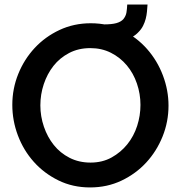

<svg xmlns="http://www.w3.org/2000/svg" viewBox="-20 -816 793 842"><path d="M375 6Q299 6 236 -25Q173 -56 128 -106.5Q83 -157 58.5 -222Q34 -287 34 -356Q34 -427 60 -491.5Q86 -556 132 -605.5Q178 -655 241 -684.5Q304 -714 378 -714Q455 -714 517.5 -683Q580 -652 625 -601Q670 -550 694.5 -485Q719 -420 719 -353Q719 -282 693 -217.5Q667 -153 621.5 -103.5Q576 -54 513 -24Q450 6 375 6ZM157 -354Q157 -306 172.5 -260.5Q188 -215 216 -180Q244 -145 285 -124Q326 -103 377 -103Q429 -103 469.5 -125.5Q510 -148 538.5 -183.5Q567 -219 581.5 -264Q596 -309 596 -356Q596 -404 580.5 -449.5Q565 -495 536 -529.5Q507 -564 466.5 -584.5Q426 -605 376 -605Q324 -605 283 -583.5Q242 -562 214.5 -527Q187 -492 172 -447Q157 -402 157 -354ZM435 -709Q470 -709 490 -714.5Q510 -720 521 -732Q532 -746 534.5 -761Q537 -776 538 -796H627Q626 -781 624.5 -765Q623 -749 619 -733.5Q615 -718 607.5 -703Q600 -688 587 -675Q576 -663 560 -654Q544 -645 523.5 -639Q503 -633 480 -629.5Q457 -626 433 -626Z"/></svg>

Font: Rising Sun SemiBold
Style: Regular
Weight: 600
Designer: Matt McInerney, Pablo Impallari, Rodrigo Fuenzalida (Raleway font), Stephen Hutchings (Greek), Cristiano Sobral (main ch
Foundry: The Rising Sun Project Authors
Version: Version 4.327; ttfautohint (v1.8.4.7-5d5b-dirty)